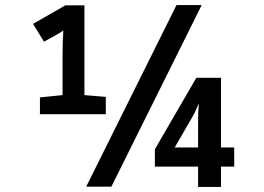

<svg xmlns="http://www.w3.org/2000/svg" viewBox="-20 -734 1040 755"><path d="M418 0 773 -714H674L319 0ZM396 -285V-353L312 -360V-713H237L110 -640L153 -570L191 -591Q201 -596 211.5 -602.5Q222 -609 229 -614Q226 -566 226 -516V-360L137 -351V-285ZM849 1V-79H901V-154H849V-428H752L589 -147V-79H759V1ZM734 -270Q741 -281 748 -296Q755 -311 762 -328Q759 -298 759 -256V-154H667Z"/></svg>

Font: Noto Sans Mono UI Condensed
Style: Bold
Weight: 700
Width: 3
Designer: Monotype Design team
Foundry: Monotype Imaging Inc.
Version: 1.000